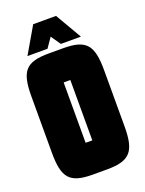

<svg xmlns="http://www.w3.org/2000/svg" viewBox="-135 -766 632 837"><g transform="rotate(-20 180.5 -347.5)"><path d="M233 -700H127L56 -578H149L180 -623L211 -578H304ZM349 -406C349 -524 320 -557 213 -557H148C40 -557 12 -524 12 -406V-146C12 -29 40 5 148 5H213C320 5 349 -29 349 -146ZM165 -416H196V-136H165Z"/></g></svg>

Font: Queering Heavy
Style: Bold
Weight: 900
Designer: Adam Naccarato
Foundry: adamnac
Version: Version 2.000;hotconv 1.0.109;makeotfexe 2.5.65596